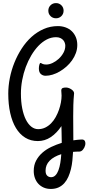

<svg xmlns="http://www.w3.org/2000/svg" viewBox="-20 -885 580 1259"><path d="M382.8 -58.1Q351.1 -11.2 312.5 14.4Q273.9 40 228 40Q181.6 40 145.5 17.8Q109.4 -4.4 84.7 -45.2Q60.1 -85.9 47.1 -143.3Q34.2 -200.7 34.2 -271Q34.2 -320.8 44.4 -373Q54.7 -425.3 74.5 -474.4Q94.2 -523.4 122.6 -567.1Q150.9 -610.8 187 -643.3Q223.1 -675.8 266.6 -694.8Q310.1 -713.9 359.9 -713.9Q386.7 -713.9 410.2 -705.3Q433.6 -696.8 450.4 -680.7Q467.3 -664.6 477.1 -641.6Q486.8 -618.7 486.8 -589.8Q486.8 -562.5 477.5 -537.1Q468.3 -511.7 452.4 -489.3Q436.5 -466.8 415.5 -448.2Q394.5 -429.7 371.6 -416.3Q348.6 -402.8 324.7 -395.5Q300.8 -388.2 278.8 -388.2Q260.7 -388.2 247.8 -399.7Q234.9 -411.1 234.9 -436Q234.9 -441.4 235.6 -447.8Q236.3 -454.1 237.8 -459.5Q239.3 -464.8 241.2 -468.5Q243.2 -472.2 246.1 -472.2Q248.5 -472.2 250.7 -470.5Q252.9 -468.8 256.6 -467Q260.3 -465.3 266.6 -463.6Q272.9 -461.9 284.2 -461.9Q303.2 -461.9 325 -472.2Q346.7 -482.4 365.2 -499.5Q383.8 -516.6 396 -538.8Q408.2 -561 408.2 -585Q408.2 -593.8 405 -603.5Q401.9 -613.3 394.8 -621.6Q387.7 -629.9 376 -635.5Q364.3 -641.1 347.2 -641.1Q315.9 -641.1 286.6 -626Q257.3 -610.8 231.9 -584.2Q206.5 -557.6 185.3 -522Q164.1 -486.3 148.9 -445.3Q133.8 -404.3 125.5 -359.9Q117.2 -315.4 117.2 -272Q117.2 -217.8 125.7 -174.6Q134.3 -131.3 149.4 -101.1Q164.6 -70.8 185.3 -54.4Q206.1 -38.1 230 -38.1Q255.4 -38.1 276.9 -48.6Q298.3 -59.1 315.4 -76.7Q332.5 -94.2 345.2 -117.2Q357.9 -140.1 366.5 -164.6Q375 -189 379.4 -213.1Q383.8 -237.3 383.8 -257.8Q383.8 -265.6 382.8 -275.6Q381.8 -285.6 381.8 -291Q381.8 -298.3 384.5 -302.2Q387.2 -306.2 391.6 -308.1Q396 -310.1 401.9 -310.5Q407.7 -311 414.1 -311Q420.9 -311 429.7 -308.1Q438.5 -305.2 446.5 -300Q454.6 -294.9 460.2 -288.1Q465.8 -281.2 465.8 -272.9Q461.9 -232.4 460.9 -196Q460 -159.7 460 -122.1Q460 -86.9 460.4 -48.8Q460.9 -10.7 460.9 35.2Q475.1 32.7 488.5 31.7Q502 30.8 514.2 29.8Q531.7 28.8 536.9 40.8Q542 52.7 538.3 67.9Q534.7 83 524.4 95.7Q514.2 108.4 501 108.9Q489.7 108.9 479.7 109.4Q469.7 109.9 459 110.8Q457.5 139.2 454.6 168Q451.7 196.8 445.1 223.9Q438.5 251 428 274.7Q417.5 298.3 401.9 315.9Q386.2 333.5 364.3 343.8Q342.3 354 313 354Q287.6 354 266.8 345Q246.1 335.9 231.4 320.1Q216.8 304.2 209 282.7Q201.2 261.2 201.2 235.8Q201.2 197.8 216.8 168.2Q232.4 138.7 258.1 116.2Q283.7 93.8 316.9 78.1Q350.1 62.5 384.8 51.8V42Q384.8 9.8 383.8 -15.1Q382.8 -40 382.8 -58.1ZM314.9 276.9Q331.5 276.9 343.5 264.6Q355.5 252.4 363.3 231.4Q371.1 210.4 375.5 183.3Q379.9 156.2 381.8 126Q332 141.6 305.4 168.9Q278.8 196.3 278.8 233.9Q278.8 256.8 289.3 266.8Q299.8 276.9 314.9 276.9ZM296.9 -814.9Q296.9 -835.9 311.3 -850.3Q325.7 -864.7 347.2 -864.7Q368.2 -864.7 382.6 -850.3Q397 -835.9 397 -814.9Q397 -793.9 382.6 -779.5Q368.2 -765.1 347.2 -765.1Q325.7 -765.1 311.3 -779.5Q296.9 -793.9 296.9 -814.9Z"/></svg>

Font: Grand Hotel
Style: Regular
Weight: 400
Designer: Brian J. Bonislawsky & Jim Lyles for Astigmatic (AOETI)
Foundry: Astigmatic (AOETI)
Version: Version 001.000